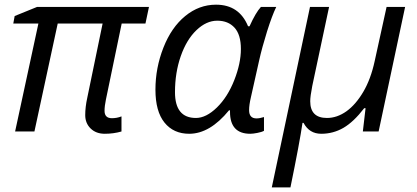

<svg xmlns="http://www.w3.org/2000/svg" viewBox="-20 -565 1792 825"><path d="M429.2 -88.9Q429.2 -57.1 460.9 -57.1Q482.4 -57.1 502 -64.9V0Q467.8 9.8 430.2 9.8Q392.6 9.8 369.4 -12.9Q346.2 -35.6 346.2 -70.3Q346.2 -105 355 -145L420.9 -463.9H228L127.9 0H44.9L145 -463.9H37.1L43 -496.1L139.2 -535.2H620.1L605 -463.9H502.9L435.1 -137.2Q429.2 -108.9 429.2 -88.9Z M731.9 -168.9Q731.9 -58.1 821.8 -58.1Q865.7 -58.1 911.9 -103Q958 -147.9 986.6 -220.5Q1015.1 -293 1015.1 -354.5Q1015.1 -416 987.8 -446Q960.4 -476.1 913.6 -476.1Q866.7 -476.1 824.2 -435.5Q781.7 -395 756.8 -324Q731.9 -252.9 731.9 -168.9ZM908.2 -544.9Q1007.8 -544.9 1045.9 -452.1H1052.2Q1078.6 -510.7 1101.1 -535.2H1167Q1148.9 -498 1127.4 -429.7Q1106 -361.3 1093.3 -304.2L1058.1 -147Q1050.3 -113.8 1050.3 -91.8Q1050.3 -56.2 1082 -56.2Q1095.7 -56.2 1114.3 -62V-2.9Q1105 2.4 1085.9 6.1Q1066.9 9.8 1055.2 9.8Q968.3 9.8 968.3 -84.5V-90.8H963.9Q881.8 9.8 793 9.8Q725.6 9.8 686.8 -38.3Q647.9 -86.4 647.9 -179.7Q647.9 -272.9 682.1 -360.1Q716.3 -447.3 775.9 -496.1Q835.4 -544.9 908.2 -544.9Z M1313 -129.9Q1313 -58.1 1384.8 -58.1Q1428.2 -58.1 1468.8 -86.9Q1508.8 -115.7 1541 -170.4Q1573.2 -225.1 1589.8 -301.8L1641.1 -535.2H1720.7L1606.9 0H1539.1L1550.8 -100.1H1544.9Q1499.5 -41 1455.6 -15.6Q1411.6 9.8 1360.4 9.8Q1309.1 9.8 1284.2 -37.1H1279.8Q1268.1 44.9 1228 240.2H1147.9L1312 -535.2H1394L1321.8 -195.8Q1313 -150.9 1313 -129.9Z"/></svg>

Font: OpenSans-Italic
Style: Italic
Weight: 400
Italic angle: -12°
Foundry: Ascender Corporation
Version: Version 1.10